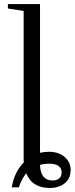

<svg xmlns="http://www.w3.org/2000/svg" viewBox="-20 -714 370 950"><path d="M330 130H329Q329 170 300 193Q271 216 227 216Q138 216 110 143Q87 171 73 213H38Q51 137 98 89L97 80V-660L19 -672V-694H178V42Q200 37 223 37Q269 37 299.5 62.5Q330 88 330 130ZM241 179Q261 179 273 168.5Q285 158 285 140Q285 96 223 96Q198 96 178 102Q180 179 241 179Z"/></svg>

Font: Libra Serif Modern
Style: Regular
Weight: 400
Designer: Stefan Peev, Context Ltd
Foundry: Stefan Peev, Context Ltd
Version: Version 1.000